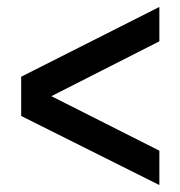

<svg xmlns="http://www.w3.org/2000/svg" viewBox="-20 -533 519 553"><path d="M439 0 41 -199V-312L439 -513V-414L128 -256L439 -99Z"/></svg>

Font: Archivo Narrow Medium
Style: Regular
Weight: 500
Designer: Hector Gatti
Foundry: Omnibus-Type
Version: Version 3.002